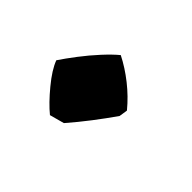

<svg xmlns="http://www.w3.org/2000/svg" viewBox="-51 -242 337 337"><g transform="rotate(45 117.0 -74.0)"><path d="M84.3 6.9Q68 -6.4 49.3 -29.1Q30.5 -51.8 24.1 -69.1Q33 -82.4 45.8 -99.2Q58.6 -116 72.7 -131.3Q86.8 -146.6 97.7 -155.5Q118.4 -145.1 138.4 -129.3Q158.4 -113.5 174.2 -94.3L171.8 -78.5Q158 -58.7 142.9 -39Q127.8 -19.3 111.5 -0.5Z"/></g></svg>

Font: Labrada
Style: Italic
Weight: 400
Italic angle: -7°
Designer: Mercedes Jáuregui
Foundry: Omnibus-Type Team
Version: Version 1.000